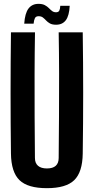

<svg xmlns="http://www.w3.org/2000/svg" viewBox="-20 -968 486 997"><path d="M223.6 9.1Q124.1 9.1 81.2 -32.5Q38.2 -74.1 36.9 -170.5Q34.9 -326.9 34.9 -485.4Q34.9 -643.9 36.9 -800H161.7Q159.9 -695.9 159.6 -584.9Q159.2 -473.9 159.8 -363Q160.4 -252.1 161.4 -147.9Q161.4 -120.9 177.4 -107.1Q193.4 -93.3 223.6 -93.3Q254.2 -93.3 269.5 -107.1Q284.7 -120.9 284.7 -147.9Q285.7 -252.1 286.4 -363Q287.1 -473.9 286.9 -584.9Q286.6 -695.9 284.7 -800H409.6Q411.9 -643.9 411.9 -485.4Q411.9 -326.9 409.6 -170.5Q408.3 -74.1 365.5 -32.5Q322.7 9.1 223.6 9.1ZM293 -937.8H341.9Q339.6 -887.1 322 -863.3Q304.4 -839.6 271.4 -839.6Q251.3 -839.6 239.4 -846.2Q227.6 -852.9 219.4 -861.7Q211.2 -870.5 202.7 -877.1Q194.2 -883.8 180.4 -883.8Q166.1 -883.8 161.2 -873.5Q156.2 -863.2 154.5 -845.1H105.8Q109.6 -899.6 128.1 -923.8Q146.7 -948 179.8 -948Q200.1 -948 212.5 -941.4Q225 -934.9 233.5 -926.2Q241.9 -917.4 250.3 -910.9Q258.7 -904.3 271.1 -904.3Q283.3 -904.3 287.8 -912.7Q292.2 -921.2 293 -937.8Z"/></svg>

Font: Big Shoulders Display SC Thin
Style: Regular
Weight: 100
Designer: Patric King
Foundry: XO Type Co
Version: Version 2.002